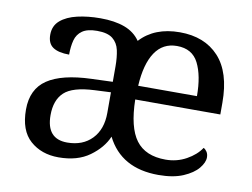

<svg xmlns="http://www.w3.org/2000/svg" viewBox="-65 -638 971 740"><g transform="rotate(10 420.5 -268.0)"><path d="M205 10Q138 10 94 -29Q50 -68 50 -150Q50 -230 106.5 -268Q163 -306 278 -310L361 -313V-373Q361 -409 355 -436.5Q349 -464 329 -480Q309 -496 268 -496Q230 -496 210 -482Q190 -468 183.5 -443.5Q177 -419 177 -387Q135 -387 113.5 -401.5Q92 -416 92 -450Q92 -485 116.5 -506Q141 -527 182 -536.5Q223 -546 272 -546Q328 -546 367 -531.5Q406 -517 428 -485Q484 -546 583 -546Q680 -546 735.5 -486Q791 -426 791 -307V-261H458Q460 -152 497 -102.5Q534 -53 613 -53Q657 -53 694 -73.5Q731 -94 750 -123Q757 -120 763 -111Q769 -102 769 -89Q769 -69 750 -46Q731 -23 692.5 -6.5Q654 10 596 10Q450 10 393 -104Q374 -59 326.5 -24.5Q279 10 205 10ZM690 -315Q690 -395 665.5 -443.5Q641 -492 581 -492Q526 -492 495.5 -446.5Q465 -401 460 -315ZM228 -52Q289 -52 325 -89.5Q361 -127 361 -191V-272L297 -269Q212 -265 179.5 -234.5Q147 -204 147 -145Q147 -52 228 -52Z"/></g></svg>

Font: Noto Serif Dives Akuru
Style: Regular
Weight: 400
Designer: Fernando Caro
Foundry: Fernando Caro
Version: Version 2.000; ttfautohint (v1.8.4.7-5d5b)